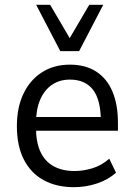

<svg xmlns="http://www.w3.org/2000/svg" viewBox="-20 -767 556 796"><path d="M287 9Q214 9 161 -20Q108 -49 79 -105.5Q50 -162 50 -244Q50 -321 77 -378Q104 -435 153.5 -467Q203 -499 270 -499Q334 -499 378.5 -470.5Q423 -442 446 -388Q469 -334 469 -257V-225H112V-282H415L398 -265Q398 -353 365.5 -395Q333 -437 270 -437Q227 -437 195.5 -415.5Q164 -394 146.5 -353.5Q129 -313 129 -254V-241Q129 -178 147.5 -138Q166 -98 202 -78Q238 -58 289 -58Q326 -58 363.5 -69.5Q401 -81 433 -109L461 -51Q427 -21 381 -6Q335 9 287 9ZM230 -555 130 -747H188L269 -609L350 -747H408L308 -555Z"/></svg>

Font: Nunito Sans 10pt SemiCondensed
Style: Regular
Weight: 400
Width: 4
Designer: Vernon Adams
Foundry: Vernon Adams
Version: Version 3.101;gftools[0.9.27]